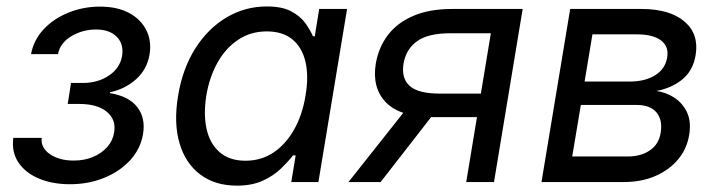

<svg xmlns="http://www.w3.org/2000/svg" viewBox="-20 -567 2234 598"><path d="M197.8 6.8Q142.6 6.8 100.3 -11.2Q58.1 -29.3 36.9 -61.8Q15.6 -94.2 21.5 -137.7H109.9Q106.4 -106.9 135.5 -86.9Q164.6 -66.9 209.5 -66.9Q242.7 -66.9 269.5 -78.1Q296.4 -89.4 314 -109.1Q331.5 -128.9 335.4 -154.3Q342.3 -194.3 312.7 -218.8Q283.2 -243.2 227.5 -243.2H190.9L201.2 -308.6H237.8Q285.6 -308.6 320.1 -332.3Q354.5 -356 360.4 -394Q365.7 -430.2 343.5 -452.6Q321.3 -475.1 278.8 -475.1Q237.3 -475.1 202.4 -454.3Q167.5 -433.6 160.6 -398.4H76.7Q85 -442.9 116.2 -476.1Q147.5 -509.3 193.6 -527.8Q239.7 -546.4 291.5 -546.4Q345.2 -546.4 382.1 -526.6Q418.9 -506.8 435.8 -472.9Q452.6 -439 445.8 -397Q437.5 -349.6 402.8 -319.3Q368.2 -289.1 322.8 -279.8L322.3 -276.9Q380.9 -267.6 407.5 -233.4Q434.1 -199.2 425.3 -148.4Q417.5 -103 385.5 -68.1Q353.5 -33.2 304.7 -13.2Q255.9 6.8 197.8 6.8Z M717.8 11.2Q649.9 11.2 603.8 -23.4Q557.6 -58.1 539.1 -121.1Q520.5 -184.1 534.7 -269Q548.8 -354 588.4 -416.3Q627.9 -478.5 685.5 -512.7Q743.2 -546.9 811 -546.9Q859.4 -546.9 887.9 -531.2Q916.5 -515.6 931.6 -494.1Q946.8 -472.7 954.6 -454.1H960.4L974.1 -539.1H1061L971.7 0H887.2L900.9 -83H892.6Q877.9 -64 855.2 -42Q832.5 -20 798.8 -4.4Q765.1 11.2 717.8 11.2ZM744.6 -66.4Q793.9 -66.4 832.3 -92.3Q870.6 -118.2 896.2 -163.8Q921.9 -209.5 931.6 -269.5Q941.9 -329.6 931.4 -374.5Q920.9 -419.4 890.6 -444.3Q860.4 -469.2 811 -469.2Q760.7 -469.2 721.7 -443.1Q682.6 -417 657.5 -372.1Q632.3 -327.1 622.6 -269.5Q613.3 -210.9 623.5 -165Q633.8 -119.1 664.3 -92.8Q694.8 -66.4 744.6 -66.4Z M1518.6 0H1432.1L1508.8 -463.4H1382.3Q1313.5 -463.4 1279.1 -438.7Q1244.6 -414.1 1236.8 -368.7Q1229.5 -323.2 1256.1 -299.3Q1282.7 -275.4 1351.1 -275.4H1514.6L1502.9 -202.1H1333Q1227.5 -202.1 1182.9 -247.3Q1138.2 -292.5 1150.4 -368.7Q1159.2 -419.9 1188.5 -458.3Q1217.8 -496.6 1267.8 -517.8Q1317.9 -539.1 1388.2 -539.1H1607.9ZM1165.5 0H1065.4L1258.3 -243.7H1355Z M1666.5 0 1755.9 -539.1H1977.1Q2066.4 -539.1 2112.1 -499.8Q2157.7 -460.4 2146.5 -395Q2138.7 -347.7 2106 -320.3Q2073.2 -293 2024.4 -283.7Q2055.2 -279.3 2080.8 -262.5Q2106.4 -245.6 2119.9 -216.8Q2133.3 -188 2126.5 -147Q2119.6 -103.5 2092 -70.6Q2064.5 -37.6 2021.2 -18.8Q1978 0 1922.4 0ZM1762.2 -79.6H1935.5Q1975.6 -79.6 2003.7 -98.4Q2031.7 -117.2 2037.6 -152.8Q2044.4 -192.9 2024.9 -216.6Q2005.4 -240.2 1961.9 -240.2H1789.1ZM1800.8 -313H1940.9Q1989.3 -313 2020.8 -332.8Q2052.2 -352.5 2058.1 -388.7Q2063.5 -422.9 2038.3 -441.4Q2013.2 -460 1963.9 -460H1825.2Z"/></svg>

Font: Inter 18pt
Style: Italic
Weight: 400
Italic angle: -9.3988°
Designer: Rasmus Andersson
Foundry: rsms
Version: Version 4.001;git-66647c0bb